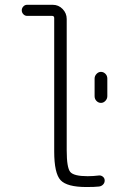

<svg xmlns="http://www.w3.org/2000/svg" viewBox="-20 -750 540 780"><path d="M364.3 -430.7Q364.3 -441.4 372.1 -449.7Q379.9 -458 390.1 -458Q400.4 -458 408.2 -450.2Q416 -442.4 416 -430.7V-359.4Q416 -348.6 408.2 -340.3Q400.4 -332 390.1 -332Q379.9 -332 372.1 -339.8Q364.3 -347.7 364.3 -359.4ZM89.8 -685.5Q81.1 -685.5 74.7 -692.4Q68.4 -699.2 68.4 -708Q68.4 -716.8 74.7 -723.6Q81.1 -730.5 89.8 -730.5H194.3Q217.8 -730.5 234.4 -713.4Q251 -696.3 251 -672.9V-139.6Q251 -68.4 265.6 -51.3Q280.3 -34.2 335.9 -34.2Q358.4 -34.2 381.8 -37.1Q390.6 -38.1 397.9 -32.2Q405.3 -26.4 405.3 -16.6Q405.3 -6.8 398.4 0Q391.6 6.8 381.8 7.8Q365.2 9.8 331.1 9.8Q252 9.8 226.1 -18.1Q200.2 -45.9 200.2 -134.8V-676.8Q200.2 -685.5 191.4 -685.5Z"/></svg>

Font: Rounded Mgen+ 2m light
Style: Regular
Weight: 200
Designer: [Source Han Sans]
Ryoko NISHIZUKA  (kana & ideographs); Paul D. Hunt (Latin, Greek & Cyrillic); Wenlong ZHANG  (bopomofo
Version: Version 1.059.20150602